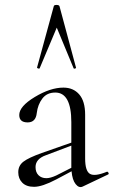

<svg xmlns="http://www.w3.org/2000/svg" viewBox="-20 -750 460 778"><path d="M141 -474Q141 -472 138 -472Q135 -472 132.5 -473.5Q130 -475 130 -476L198 -725Q199 -730 209 -730Q219 -730 221 -725L288 -476Q289 -474 286 -473Q279 -470 278 -474L210 -638ZM413 -54Q417 -55 419.5 -50Q422 -45 418 -43L315 6Q300 13 286.5 -4Q273 -21 270 -56L208 -23Q151 7 118 7Q87 7 70.5 -9.5Q54 -26 54 -52Q54 -79 75 -95Q96 -111 149 -130L269 -172V-255Q269 -375 204 -375Q170 -375 151.5 -350.5Q133 -326 129 -292Q125 -254 92 -254Q58 -254 58 -284Q58 -319 121 -357Q184 -395 237 -395Q277 -395 301 -367.5Q325 -340 325 -285V-108Q325 -57 344.5 -45.5Q364 -34 413 -54ZM208 -39 269 -70V-76V-160L166 -121Q124 -106 124 -73Q124 -52 136 -40Q148 -28 168 -28Q184 -28 208 -39Z"/></svg>

Font: Cormorant
Style: Regular
Weight: 400
Designer: Christian Thalmann (Catharsis Fonts)
Version: Version 1.000;PS 001.000;hotconv 1.0.70;makeotf.lib2.5.58329